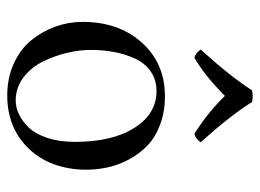

<svg xmlns="http://www.w3.org/2000/svg" viewBox="-112 -584 707 522"><g transform="rotate(90 241.0 -323.5)"><path d="M257.8 -655.8Q293.5 -598.1 367.2 -516.1Q356.9 -501.5 344.2 -499Q286.6 -535.2 241.2 -582Q185.1 -525.9 137.2 -499Q125 -502 115.2 -516.1Q191.4 -600.6 226.1 -655.8Q242.2 -659.2 257.8 -655.8ZM40 -194.8Q40 -290.5 92.8 -352.1Q149.9 -418.9 242.2 -418.9Q284.2 -418.9 318.8 -406Q353.5 -393.1 375.7 -371.8Q397.9 -350.6 413.3 -322.3Q428.7 -293.9 435.3 -264.4Q441.9 -234.9 441.9 -204.1Q441.9 -158.2 426.8 -116.2Q411.1 -74.2 379.9 -43.9Q324.7 9.8 240.2 9.8Q191.9 9.8 152.6 -8.3Q113.3 -26.4 89.4 -56.2Q65.4 -85.9 52.7 -121.6Q40 -157.2 40 -194.8ZM228 -396Q197.3 -396 174.6 -380.1Q151.9 -364.3 139.6 -337.2Q127.4 -310.1 121.8 -280.3Q116.2 -250.5 116.2 -216.8Q116.2 -187 124 -153.6Q131.8 -120.1 147.5 -87.9Q163.1 -55.7 190.9 -34.4Q218.8 -13.2 253.9 -13.2Q272 -13.2 290.5 -21.7Q309.1 -30.3 326.7 -48.1Q344.2 -65.9 355.2 -98.6Q366.2 -131.3 366.2 -173.8Q366.2 -275.9 328.1 -335.9Q290 -396 228 -396Z"/></g></svg>

Font: Linux Libertine Display G
Style: Regular
Weight: 400
Designer: Philipp H. Poll
Foundry: Philipp H. Poll
Version: Version 5.0.9